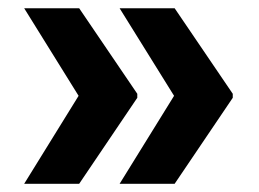

<svg xmlns="http://www.w3.org/2000/svg" viewBox="-20 -528 636 471"><path d="M39.3 -77.1 174 -294.9H316.8V-288.1L174.2 -77.1ZM39.3 -507.8H174.2L316.8 -297.9V-291H174ZM273.4 -77.1 408.2 -294.9H551V-288.1L408.4 -77.1ZM273.4 -507.8H408.4L551 -297.9V-291H408.2Z"/></svg>

Font: Inter Display V
Style: Regular
Weight: 400
Designer: Rasmus Andersson
Foundry: rsms
Version: Version 3.015;git-src